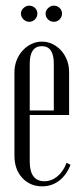

<svg xmlns="http://www.w3.org/2000/svg" viewBox="-20 -650 288 678"><path d="M31 -395Q31 -417 38.5 -436.5Q46 -456 59.5 -471Q73 -486 90.5 -494.5Q108 -503 128 -503Q148 -503 165.5 -494.5Q183 -486 196 -471.5Q209 -457 216.5 -437.5Q224 -418 224 -396V-244H85V-80Q85 -10 137 -10Q162 -10 183 -27.5Q204 -45 215 -75L229 -68Q215 -32 189 -12Q163 8 129 8Q86 8 58.5 -22Q31 -52 31 -100ZM170 -260V-425Q170 -487 128 -487Q85 -487 85 -425V-260ZM54 -602Q54 -613 63 -621.5Q72 -630 83 -630Q95 -630 103.5 -622Q112 -614 112 -602Q112 -590 103.5 -581.5Q95 -573 83 -573Q72 -573 63 -581.5Q54 -590 54 -602ZM141 -602Q141 -613 150 -621.5Q159 -630 170 -630Q182 -630 190.5 -622Q199 -614 199 -602Q199 -590 190.5 -581.5Q182 -573 170 -573Q158 -573 149.5 -581.5Q141 -590 141 -602Z"/></svg>

Font: Moniqa Cond Heading
Style: Regular
Weight: 400
Width: 3
Designer: Rajesh Rajput
Foundry: Rajesh Rajput
Version: Version 1.000